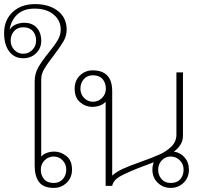

<svg xmlns="http://www.w3.org/2000/svg" viewBox="-52 -906 978 936"><path d="M117 -97V-509Q117 -546 134 -576.5Q151 -607 185 -649Q215 -686 229.5 -710.5Q244 -735 244 -762Q244 -806 209.5 -835Q175 -864 116 -864Q64 -864 33 -836Q2 -808 -5 -761Q7 -780 27 -787.5Q47 -795 66 -795Q105 -795 127 -771Q149 -747 149 -706Q149 -671 124 -646.5Q99 -622 61 -622Q18 -622 -7 -655Q-32 -688 -32 -745Q-32 -808 9.5 -847Q51 -886 119 -886Q188 -886 230.5 -852.5Q273 -819 273 -761Q273 -731 256.5 -703Q240 -675 208 -633Q179 -596 164 -570.5Q149 -545 149 -520V-143Q160 -155 177 -161Q194 -167 213 -167Q244 -167 271.5 -145.5Q299 -124 299 -79Q299 -40 273 -15Q247 10 210 10Q160 10 138.5 -18.5Q117 -47 117 -97ZM124 -708Q124 -736 108 -754.5Q92 -773 61 -773Q33 -773 16.5 -754Q0 -735 0 -708Q0 -681 18 -662.5Q36 -644 61 -644Q87 -644 105.5 -662.5Q124 -681 124 -708ZM271 -79Q271 -106 253 -124.5Q235 -143 210 -143Q184 -143 165.5 -124.5Q147 -106 147 -79Q147 -51 163 -32.5Q179 -14 210 -14Q238 -14 254.5 -33Q271 -52 271 -79Z M691 -79Q691 -100 698 -115Q681 -108 647 -96Q573 -68 536.5 -48Q500 -28 495 0H463V-410Q451 -397 433.5 -391Q416 -385 397 -385Q366 -385 339 -407Q312 -429 312 -474Q312 -513 337.5 -538Q363 -563 400 -563Q495 -563 495 -461V-50Q516 -69 548 -83.5Q580 -98 634 -117Q693 -138 727 -153.5Q761 -169 784.5 -192.5Q808 -216 808 -250V-553H840V-244Q840 -200 796 -167Q828 -162 848.5 -138Q869 -114 869 -79Q869 -40 843 -15Q817 10 780 10Q743 10 717 -15Q691 -40 691 -79ZM464 -474Q464 -502 448 -520.5Q432 -539 401 -539Q373 -539 356.5 -520Q340 -501 340 -474Q340 -447 358 -428.5Q376 -410 401 -410Q427 -410 445.5 -428.5Q464 -447 464 -474ZM843 -79Q843 -106 824.5 -124.5Q806 -143 780 -143Q755 -143 737 -124.5Q719 -106 719 -79Q719 -52 735.5 -33Q752 -14 780 -14Q811 -14 827 -32.5Q843 -51 843 -79Z"/></svg>

Font: Taviraj Thin
Style: Regular
Weight: 250
Designer: Katatrad Team
Foundry: CadsonDemak
Version: Version 1.001